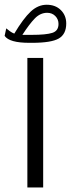

<svg xmlns="http://www.w3.org/2000/svg" viewBox="-38 -807 305 825"><path d="M-18.1 -652.8 -11.2 -685.1Q-4.4 -679.2 4.9 -672.6Q14.2 -666 23.4 -662.6Q62.5 -728 94 -757.3Q125.5 -786.6 162.6 -786.6Q200.2 -786.6 223.4 -763.7Q246.6 -740.7 246.6 -706.1Q246.6 -660.2 214.6 -641.6Q182.6 -623 99.6 -623H87.9Q2.4 -623 -18.1 -652.8ZM98.6 -657.2Q160.2 -657.2 186.8 -665.8Q213.4 -674.3 213.4 -704.1Q213.4 -724.1 199.7 -738Q186 -752 164.6 -752Q135.3 -752 111.8 -728Q88.4 -704.1 58.1 -657.2ZM79.6 -558.2H147.5V-1.4H79.6Z"/></svg>

Font: Vazir Light
Style: Light
Weight: 300
Designer: Saber Rastikerdar
Foundry: Saber Rastikerdar
Version: Version 30.0.0